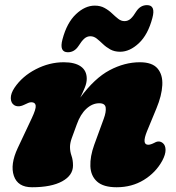

<svg xmlns="http://www.w3.org/2000/svg" viewBox="-20 -734 706 768"><path d="M36 -314Q23.5 -322.5 23.2 -341.5Q23 -360.5 38 -383Q69 -429 123.2 -457Q177.5 -485 235 -485Q279.5 -485 303.2 -468.2Q327 -451.5 327 -419Q327 -402.5 319.2 -383.5Q311.5 -364.5 301 -343.5Q358.5 -421.5 418.5 -453.2Q478.5 -485 539.5 -485Q589 -485 610.2 -460Q631.5 -435 629.2 -393.2Q627 -351.5 606 -301L568 -209Q546 -155 573 -155Q582.5 -155 598 -163Q617 -174 632 -161Q642 -152.5 642.2 -134.5Q642.5 -116.5 629 -91Q603 -43.5 555.2 -14.2Q507.5 15 446.5 15Q393.5 15 368.2 -7.8Q343 -30.5 341.5 -69.2Q340 -108 357 -155L395 -259Q405 -286 402.8 -303.5Q400.5 -321 377 -321Q349.5 -321 325.5 -299Q301.5 -277 287 -236Q273.5 -200 266.8 -180.8Q260 -161.5 260 -146Q260 -128 266 -111Q272 -94 272 -72Q272 -32.5 228.8 -8.8Q185.5 15 108 15Q51 15 35.5 -30.5Q20 -76 51 -142L107 -261Q124.5 -298 122.8 -311.5Q121 -325 105.5 -325Q99 -325 92.8 -322.2Q86.5 -319.5 77 -315Q63.5 -308.5 53.2 -308.8Q43 -309 36 -314ZM460.5 -527Q438 -527 421.2 -536.2Q404.5 -545.5 391.5 -558Q378.5 -570.5 366.8 -579.8Q355 -589 341.5 -589Q328 -589 317.2 -579.5Q306.5 -570 294 -550Q277.5 -525 251.5 -525Q216 -525 230 -577Q247.5 -643 283.8 -677.2Q320 -711.5 359 -711.5Q381.5 -711.5 398.2 -702.2Q415 -693 428 -680.5Q441 -668 452.8 -658.8Q464.5 -649.5 478 -649.5Q492 -649.5 502.8 -659.2Q513.5 -669 525.5 -689Q542 -713.5 568 -713.5Q603.5 -713.5 589.5 -662Q572 -595.5 535.5 -561.2Q499 -527 460.5 -527Z"/></svg>

Font: Fraunces 9pt SuperSoft Black
Style: Italic
Weight: 900
Italic angle: -16°
Version: Version 1.000;[0bf87f6ff]